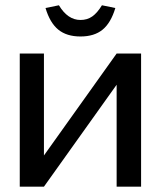

<svg xmlns="http://www.w3.org/2000/svg" viewBox="-20 -701 603 721"><path d="M54.2 0V-500H145V-117.2L418 -500H509.8V0H418V-382.8L145 0ZM150.9 -670.9Q167.5 -615.2 199 -589.6Q230.5 -564 282.2 -564Q334 -564 365.2 -589.6Q396.5 -615.2 413.1 -670.9L362.8 -681.2Q345.2 -652.3 326.4 -639.2Q307.6 -626 282.2 -626Q234.4 -626 201.2 -681.2Z"/></svg>

Font: LT Wave Text
Style: Regular
Weight: 400
Designer: Daniel Lyons
Version: Version 2.5 (Glyphs App)